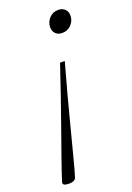

<svg xmlns="http://www.w3.org/2000/svg" viewBox="-197 -482 539 785"><g transform="rotate(-20 72.0 -89.5)"><path d="M147 -336.5Q129 -336.5 118.5 -347.2Q108 -358 108 -374.5Q108 -397.5 123.5 -414.2Q139 -431 163 -431Q181 -431 191.8 -420Q202.5 -409 202.5 -393Q202.5 -370 186.8 -353.2Q171 -336.5 147 -336.5ZM-62.5 235.5 -50.5 198.5Q-46.5 185.5 -31 141.8Q-15.5 98 6.5 36Q28.5 -26 52.2 -94.8Q76 -163.5 96.5 -225.5H117Q99.5 -163.5 81.2 -95Q63 -26.5 47 35.5Q31 97.5 19.5 141.5Q8 185.5 4.5 198.5L-6.5 236Q-11 252 -37.5 252Q-68 252 -62.5 235.5Z"/></g></svg>

Font: Newsreader 16pt Light
Style: Italic
Weight: 300
Italic angle: -17°
Designer: Hugues Gentile
Foundry: Production Type
Version: Version 1.003; ttfautohint (v1.8.3)